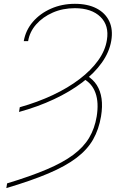

<svg xmlns="http://www.w3.org/2000/svg" viewBox="-20 -757 617 990"><path d="M78.1 -179.7 82 -204.1Q173.8 -230 252.2 -266.8Q330.6 -303.7 390.1 -349.1Q449.7 -394.5 486.3 -445.6Q522.9 -496.6 531.2 -550.8Q543.5 -625.5 498 -669.9Q452.6 -714.4 366.2 -714.8Q303.7 -714.8 252 -692.1Q200.2 -669.4 166.5 -631.1Q132.8 -592.8 125 -544.9H102.5Q112.3 -601.1 149.4 -644.3Q186.5 -687.5 242.9 -712.4Q299.3 -737.3 366.2 -737.3Q432.6 -737.3 478 -713.6Q523.4 -689.9 543.5 -647.2Q563.5 -604.5 553.7 -546.9Q543.9 -488.8 505.4 -434.3Q466.8 -379.9 404.1 -332Q341.3 -284.2 258.5 -245.4Q175.8 -206.5 78.1 -179.7ZM410.2 -350.6 426.8 -368.2Q460 -348.1 479 -318.4Q498 -288.6 503.7 -248.3Q509.3 -208 501 -157.2Q489.7 -89.8 460 -37.6Q430.2 14.6 374.3 57.1Q318.4 99.6 229.7 137.2Q141.1 174.8 12.7 212.9L16.6 188.5Q137.7 151.9 221.4 116.2Q305.2 80.6 358.2 41Q411.1 1.5 439.7 -46.6Q468.3 -94.7 478.5 -156.2Q490.2 -228 472.4 -277.6Q454.6 -327.1 410.2 -350.6Z"/></svg>

Font: Inter 18pt Thin
Style: Italic
Weight: 250
Italic angle: -9.3988°
Version: Version 4.001;git-66647c0bb